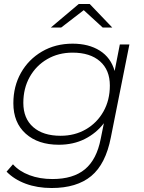

<svg xmlns="http://www.w3.org/2000/svg" viewBox="-20 -745 722 963"><path d="M239 198Q167 198 109 176.5Q51 155 13 116L45 79Q76 114 127.5 133.5Q179 153 243 153Q347 153 406 104Q465 55 485 -48L501 -127Q463 -77 405.5 -48Q348 -19 275 -19Q171 -19 109 -74.5Q47 -130 47 -227Q47 -312 85 -379.5Q123 -447 190.5 -486.5Q258 -526 344 -526Q425 -526 480.5 -491Q536 -456 555 -389L581 -522H629L536 -56Q510 78 437.5 138Q365 198 239 198ZM284 -64Q355 -64 411 -96.5Q467 -129 499 -186Q531 -243 531 -316Q531 -394 481.5 -437.5Q432 -481 344 -481Q273 -481 217 -448.5Q161 -416 129 -359Q97 -302 97 -229Q97 -151 146.5 -107.5Q196 -64 284 -64ZM235 -607 375 -725H430L543 -607H495L400 -694L287 -607Z"/></svg>

Font: Montserrat Light
Style: Italic
Weight: 300
Italic angle: -11.3°
Designer: Julieta Ulanovsky
Foundry: Julieta Ulanovsky
Version: Version 9.000; ttfautohint (v1.8.4.7-5d5b)